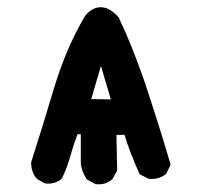

<svg xmlns="http://www.w3.org/2000/svg" viewBox="-20 -492 540 521"><path d="M237.3 6.8 217.8 -3.9 215.8 -5.4 214.4 -7.3Q208 -17.1 204.1 -27.6Q200.2 -38.1 199.2 -48.8V-49.3V-49.8V-127.9H190.4Q185.1 -114.3 180.7 -101.1Q176.3 -87.9 172.4 -73.7Q163.6 -40.5 149.4 -10.7L148.4 -8.8L147.5 -7.3Q130.4 8.3 104.5 5.9H102.5L100.6 4.9L81.1 -5.9L79.6 -7.3L78.1 -8.8Q64.5 -26.9 64.5 -49.8V-51.3L64.9 -52.7Q94.2 -144.5 126.5 -252.4Q159.2 -361.3 210.4 -448.2L210.9 -449.2L211.4 -449.7Q213.4 -452.1 215.6 -454.3Q217.8 -456.5 219.7 -458.5Q232.4 -469.7 246.6 -471.9Q260.7 -474.1 274.4 -467.3Q288.1 -460.4 301.3 -445.8L302.2 -444.8L302.7 -443.4Q311 -425.8 319.1 -407.5Q327.1 -389.2 335 -369.9Q342.8 -350.6 350.3 -330.8Q357.9 -311 365.2 -290.5Q372.6 -270 379.4 -248.5Q414.6 -142.6 441.9 -48.8L442.9 -44.9L441.4 -41.5L431.6 -22L430.7 -20L428.7 -18.6Q410.2 -4.4 384.8 -6.8H382.8L381.3 -7.8L361.8 -17.6L358.9 -19L357.4 -22.5Q345.2 -49.8 334.5 -77.6Q325.2 -101.6 317.9 -126H295.9L297.9 -32.2V-29.8L296.9 -27.3L286.1 -7.8L285.2 -6.8L284.2 -5.4Q267.1 10.3 241.2 7.8H239.3ZM253.9 -313 227.5 -223.1 280.8 -222.2Z"/></svg>

Font: NaikaiFont
Style: Bold
Weight: 700
Version: Version 1.89